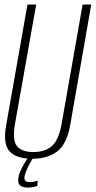

<svg xmlns="http://www.w3.org/2000/svg" viewBox="-20 -695 422 846"><path d="M121 4.5Q190.5 4.5 232.2 -27.8Q274 -60 289 -142L382 -675H344L251.5 -149Q238.5 -77 208.2 -51Q178 -25 126.5 -25Q76.5 -25 55 -51Q33.5 -77 46 -149L139.5 -675H101L7 -142Q-7.5 -60 22.5 -27.8Q52.5 4.5 121 4.5ZM101.5 131.5Q110.5 131.5 119 130.5Q127.5 129.5 134.8 127.5Q142 125.5 144.5 124.5L146 100.5Q143 102 137 103.8Q131 105.5 124.2 106.5Q117.5 107.5 110 107.5Q99.5 107.5 93.5 103Q87.5 98.5 87.5 89Q87.5 78.5 94.5 61Q101.5 43.5 110.8 26.2Q120 9 126 0H103.5Q96 10 85.5 27.8Q75 45.5 67.5 64.8Q60 84 60 99Q60 111.5 65.5 118.5Q71 125.5 80.8 128.5Q90.5 131.5 101.5 131.5Z"/></svg>

Font: Anybody Condensed ExtraLight
Style: Italic
Weight: 250
Width: 3
Italic angle: -10°
Version: Version 1.113;gftools[0.9.25]